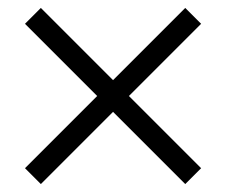

<svg xmlns="http://www.w3.org/2000/svg" viewBox="-20 -572 570 484"><path d="M447 -108 43 -512 83 -552 487 -148ZM487 -512 83 -108 43 -148 447 -552Z"/></svg>

Font: Adobe Variable Font Prototype
Style: Regular
Weight: 389
Designer: Frank Grießhammer
Foundry: Adobe
Version: Version 1.004;hotconv 1.0.113;makeotfexe 2.5.65598